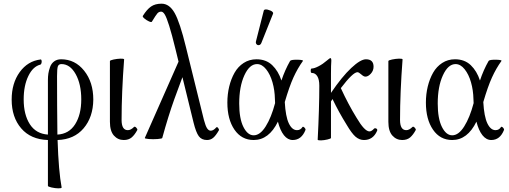

<svg xmlns="http://www.w3.org/2000/svg" viewBox="-20 -745 2747 1037"><path d="M313 268.1Q311 272.5 294.7 272.2Q278.3 272 258.5 267.6Q238.8 263.2 238.8 258.8V11.2Q146 8.3 94.5 -51.8Q43 -111.8 43 -207Q43 -295.4 86.4 -355.5Q129.9 -415.5 199.2 -423.8Q203.1 -424.3 204.6 -418Q206.1 -411.6 204.1 -404.5Q202.1 -397.5 198.2 -396Q158.2 -386.2 133.1 -334.5Q107.9 -282.7 107.9 -208Q107.9 -126 141.1 -74.2Q174.3 -22.5 238.8 -18.1V-313Q238.8 -331.5 241.2 -347.9Q243.7 -364.3 250.5 -383.3Q257.3 -402.3 272.7 -413.6Q288.1 -424.8 310.1 -424.8Q385.3 -424.8 434.6 -363Q483.9 -301.3 483.9 -207Q482.9 -112.3 431.6 -52Q380.4 8.3 291 11.2Q296.4 180.7 313 268.1ZM288.1 -334Q288.1 -176.3 290 -18.1Q352.5 -21.5 385.7 -73.7Q418.9 -126 418.9 -208Q418.9 -290.5 388.7 -344.7Q358.4 -398.9 312 -398.9Q296.9 -398.9 292.5 -386.5Q288.1 -374 288.1 -334Z M648.4 11.2Q616.7 11.2 595.2 -12.9Q573.7 -37.1 573.7 -86.9V-415Q573.7 -419.4 593.5 -423.6Q613.3 -427.7 630.4 -428.2Q647.5 -428.7 650.4 -424.8Q636.7 -244.1 636.7 -97.2Q636.7 -42 670.4 -42Q686.5 -42 703.6 -59.1Q708 -63.5 715.6 -55.9Q723.1 -48.3 721.7 -43Q707.5 -16.6 691.2 -2.7Q674.8 11.2 648.4 11.2Z M762.2 0 944.3 -412.1 928.2 -478Q908.2 -560.1 893.8 -605.7Q879.4 -651.4 869.9 -666.7Q860.4 -682.1 850.6 -682.1Q838.4 -682.1 830.3 -673.1Q822.3 -664.1 800.3 -627.9Q797.9 -623.5 784.7 -629.4Q771.5 -635.3 760 -645Q748.5 -654.8 751.5 -659.2Q773.4 -694.3 795.7 -709.7Q817.9 -725.1 852.5 -725.1Q895 -725.1 923.3 -674.8Q951.7 -624.5 984.4 -490.2L1081.5 -97.2Q1090.3 -64 1098.9 -51.5Q1107.4 -39.1 1118.2 -39.1Q1132.8 -39.1 1148.4 -57.1Q1153.3 -61 1158.9 -52.7Q1164.6 -44.4 1162.1 -41Q1145.5 -12.2 1131.3 -0.5Q1117.2 11.2 1098.1 11.2Q1068.8 11.2 1053.7 -9.3Q1038.6 -29.8 1025.4 -83L965.3 -328.1L921.4 -209Q889.2 -119.1 856.4 0Q856 3.9 831.5 5.9Q807.1 7.8 783.7 5.9Q760.3 3.9 762.2 0Z M1392.1 -514.2Q1388.2 -503.4 1379.6 -501.5Q1371.1 -499.5 1365.5 -506.1Q1359.9 -512.7 1362.8 -522.9L1404.8 -688Q1405.8 -692.4 1411.9 -693.6Q1418 -694.8 1425.5 -692.9Q1433.1 -690.9 1440.4 -688Q1447.8 -685.1 1452.1 -680.4Q1456.5 -675.8 1455.1 -671.9ZM1350.1 11.2Q1284.7 11.2 1246.3 -44.7Q1208 -100.6 1208 -190.9Q1208 -236.3 1218 -277.6Q1228 -318.8 1246.8 -352.1Q1265.6 -385.3 1296.1 -405Q1326.7 -424.8 1365.2 -424.8Q1417 -424.8 1450.2 -393.1Q1483.4 -361.3 1500 -310.1Q1518.6 -366.2 1546.9 -416Q1551.8 -423.3 1589.8 -422.4Q1618.7 -421.4 1616.2 -416Q1587.4 -376 1564.9 -326.7Q1542.5 -277.3 1518.1 -193.8Q1522.5 -115.2 1540 -78.6Q1557.6 -42 1584 -42Q1603.5 -42 1613.8 -59.1Q1615.7 -62 1620.4 -59.1Q1625 -56.2 1628.2 -51Q1631.3 -45.9 1629.9 -43Q1608.4 11.2 1561 11.2Q1534.2 11.2 1513.7 -14.4Q1493.2 -40 1481 -87.9Q1432.6 11.2 1350.1 11.2ZM1272 -186Q1272 -104.5 1294.7 -59.3Q1317.4 -14.2 1350.1 -14.2Q1384.8 -14.2 1415 -62.3Q1445.3 -110.4 1465.8 -188Q1465.8 -191.4 1465.3 -199Q1464.8 -206.5 1464.8 -210Q1463.9 -257.8 1451.7 -300.5Q1439.5 -343.3 1417.2 -371.1Q1395 -398.9 1368.2 -398.9Q1327.6 -398.9 1299.8 -338.1Q1272 -277.3 1272 -186Z M1695.8 9.8Q1704.6 -159.7 1704.6 -282.2Q1704.6 -315.9 1693.6 -333.5Q1682.6 -351.1 1663.6 -351.1Q1658.2 -351.1 1658.2 -363Q1658.2 -375 1663.6 -375Q1677.2 -375 1700.4 -387Q1723.6 -398.9 1745.6 -418Q1760.7 -431.2 1764.6 -431.2Q1769.5 -431.2 1769.5 -417Q1767.6 -394 1767.6 -345.2V-243.2Q1826.7 -330.6 1877 -377.7Q1927.2 -424.8 1956.5 -424.8Q1997.6 -424.8 1997.6 -384.8Q1997.6 -363.3 1982.9 -347.2Q1968.3 -331.1 1953.6 -331.1Q1944.3 -331.1 1931.2 -343Q1918 -355 1910.6 -355Q1886.2 -355 1820.8 -269Q1862.3 -179.2 1905.8 -108.9Q1949.2 -35.2 1975.6 -35.2Q1986.8 -35.2 2001 -50.8Q2003.4 -52.7 2008.1 -52.2Q2012.7 -51.8 2016.1 -47.6Q2019.5 -43.5 2016.6 -38.1Q1995.1 11.2 1945.8 11.2Q1920.9 11.2 1900.1 -6.8Q1879.4 -24.9 1852.5 -70.8Q1810.1 -138.7 1775.9 -210Q1774.4 -208 1771.7 -203.4Q1769 -198.7 1767.6 -196.8V0Q1767.6 3.9 1748.8 8.3Q1730 12.7 1714.1 13.2Q1698.2 13.7 1695.8 9.8Z M2152.3 11.2Q2120.6 11.2 2099.1 -12.9Q2077.6 -37.1 2077.6 -86.9V-415Q2077.6 -419.4 2097.4 -423.6Q2117.2 -427.7 2134.3 -428.2Q2151.4 -428.7 2154.3 -424.8Q2140.6 -244.1 2140.6 -97.2Q2140.6 -42 2174.3 -42Q2190.4 -42 2207.5 -59.1Q2211.9 -63.5 2219.5 -55.9Q2227.1 -48.3 2225.6 -43Q2211.4 -16.6 2195.1 -2.7Q2178.7 11.2 2152.3 11.2Z M2422.4 11.2Q2356.9 11.2 2318.6 -44.7Q2280.3 -100.6 2280.3 -190.9Q2280.3 -236.3 2290.3 -277.6Q2300.3 -318.8 2319.1 -352.1Q2337.9 -385.3 2368.4 -405Q2398.9 -424.8 2437.5 -424.8Q2489.3 -424.8 2522.5 -393.1Q2555.7 -361.3 2572.3 -310.1Q2590.8 -366.2 2619.1 -416Q2624 -423.3 2662.1 -422.4Q2690.9 -421.4 2688.5 -416Q2659.7 -376 2637.2 -326.7Q2614.7 -277.3 2590.3 -193.8Q2594.7 -115.2 2612.3 -78.6Q2629.9 -42 2656.2 -42Q2675.8 -42 2686 -59.1Q2688 -62 2692.6 -59.1Q2697.3 -56.2 2700.4 -51Q2703.6 -45.9 2702.1 -43Q2680.7 11.2 2633.3 11.2Q2606.4 11.2 2585.9 -14.4Q2565.4 -40 2553.2 -87.9Q2504.9 11.2 2422.4 11.2ZM2344.2 -186Q2344.2 -104.5 2366.9 -59.3Q2389.6 -14.2 2422.4 -14.2Q2457 -14.2 2487.3 -62.3Q2517.6 -110.4 2538.1 -188Q2538.1 -191.4 2537.6 -199Q2537.1 -206.5 2537.1 -210Q2536.1 -257.8 2523.9 -300.5Q2511.7 -343.3 2489.5 -371.1Q2467.3 -398.9 2440.4 -398.9Q2399.9 -398.9 2372.1 -338.1Q2344.2 -277.3 2344.2 -186Z"/></svg>

Font: Junicode SmCond Light
Style: Regular
Weight: 300
Width: 4
Designer: Peter S. Baker
Version: Version 2.206